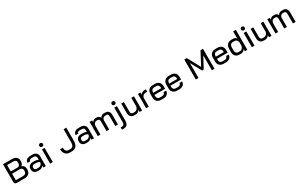

<svg xmlns="http://www.w3.org/2000/svg" viewBox="418 -3167 9165 5834"><g transform="rotate(-30 5000.5 -250.5)"><path d="M74 -75V-700H387Q478 -700 533.5 -656.5Q589 -613 589 -541V-489Q589 -453 572.5 -421Q556 -389 526 -369V-368Q574 -354 603.5 -316.5Q633 -279 633 -230V-180Q633 -98 578.5 -49Q524 0 431 0H150Q116 0 95 -20.5Q74 -41 74 -75ZM401 -393Q443 -393 468.5 -419.5Q494 -446 494 -490V-536Q494 -572 464 -594Q434 -616 386 -616H169V-393ZM421 -84Q475 -84 506.5 -111Q538 -138 538 -183V-230Q538 -267 511 -290Q484 -313 440 -313H169V-84Z M725 -133V-166Q725 -229 772 -267.5Q819 -306 895 -306H958Q988 -306 1022 -297Q1056 -288 1080 -272V-345Q1080 -382 1057 -404.5Q1034 -427 997 -427H915Q877 -427 854 -409Q831 -391 831 -362H739Q739 -427 787.5 -467Q836 -507 915 -507H997Q1076 -507 1124 -462.5Q1172 -418 1172 -345V0H1085V-67Q1062 -33 1025 -12.5Q988 8 950 8H890Q815 8 770 -30.5Q725 -69 725 -133ZM955 -69Q999 -69 1033 -94.5Q1067 -120 1080 -163V-193Q1061 -210 1028 -220Q995 -230 960 -230H896Q861 -230 839 -212Q817 -194 817 -164V-134Q817 -104 838.5 -86.5Q860 -69 896 -69Z M1306 -628Q1306 -656 1324 -673.5Q1342 -691 1371 -691Q1400 -691 1417.5 -673.5Q1435 -656 1435 -628Q1435 -600 1417.5 -582.5Q1400 -565 1371 -565Q1342 -565 1324 -582.5Q1306 -600 1306 -628ZM1324 -499H1417V0H1324Z M1802 -228H1897Q1897 -160 1926.5 -118.5Q1956 -77 2005 -77H2089Q2140 -77 2170 -120Q2200 -163 2200 -238V-700H2295V-236Q2295 -123 2240.5 -57.5Q2186 8 2091 8H2005Q1945 8 1899 -21.5Q1853 -51 1827.5 -104.5Q1802 -158 1802 -228Z M2415 -133V-166Q2415 -229 2462 -267.5Q2509 -306 2585 -306H2648Q2678 -306 2712 -297Q2746 -288 2770 -272V-345Q2770 -382 2747 -404.5Q2724 -427 2687 -427H2605Q2567 -427 2544 -409Q2521 -391 2521 -362H2429Q2429 -427 2477.5 -467Q2526 -507 2605 -507H2687Q2766 -507 2814 -462.5Q2862 -418 2862 -345V0H2775V-67Q2752 -33 2715 -12.5Q2678 8 2640 8H2580Q2505 8 2460 -30.5Q2415 -69 2415 -133ZM2645 -69Q2689 -69 2723 -94.5Q2757 -120 2770 -163V-193Q2751 -210 2718 -220Q2685 -230 2650 -230H2586Q2551 -230 2529 -212Q2507 -194 2507 -164V-134Q2507 -104 2528.5 -86.5Q2550 -69 2586 -69Z M3702 -341V0H3609V-342Q3609 -380 3591 -402.5Q3573 -425 3544 -425H3492Q3454 -425 3428.5 -398.5Q3403 -372 3396 -326V0H3302V-338Q3302 -379 3285.5 -402Q3269 -425 3241 -425H3190Q3152 -425 3124 -392.5Q3096 -360 3089 -307V0H2996V-499H3085V-432Q3105 -467 3134.5 -487Q3164 -507 3195 -507H3253Q3293 -507 3322.5 -487Q3352 -467 3369 -430Q3391 -468 3423 -487.5Q3455 -507 3492 -507H3551Q3620 -507 3661 -462.5Q3702 -418 3702 -341Z M3844 -628Q3844 -656 3862 -673.5Q3880 -691 3909 -691Q3938 -691 3955.5 -673.5Q3973 -656 3973 -628Q3973 -600 3955.5 -582.5Q3938 -565 3909 -565Q3880 -565 3862 -582.5Q3844 -600 3844 -628ZM3730 118H3774Q3821 118 3841.5 91.5Q3862 65 3862 6V-499H3955V1Q3955 105 3912.5 152Q3870 199 3774 199H3730Z M4107 -170V-499H4200V-168Q4200 -126 4221 -100Q4242 -74 4276 -74H4336Q4378 -74 4413 -108Q4448 -142 4459 -194V-499H4552V0H4464V-72Q4440 -37 4404 -14.5Q4368 8 4333 8H4269Q4196 8 4151.5 -41Q4107 -90 4107 -170Z M4692 -499H4781V-426Q4801 -459 4839.5 -480Q4878 -501 4920 -501H4972V-418H4920Q4859 -418 4822 -380.5Q4785 -343 4785 -282V0H4692Z M5020 -175V-313Q5020 -401 5073.5 -454Q5127 -507 5215 -507H5297Q5382 -507 5434 -455Q5486 -403 5486 -317V-223H5113V-175Q5113 -129 5141 -101Q5169 -73 5215 -73H5292Q5337 -73 5365 -96.5Q5393 -120 5393 -159H5484Q5484 -84 5431 -38Q5378 8 5291 8H5215Q5127 8 5073.5 -42.5Q5020 -93 5020 -175ZM5393 -297V-317Q5393 -367 5366.5 -397Q5340 -427 5297 -427H5215Q5169 -427 5141 -395.5Q5113 -364 5113 -312V-297Z M5581 -175V-313Q5581 -401 5634.5 -454Q5688 -507 5776 -507H5858Q5943 -507 5995 -455Q6047 -403 6047 -317V-223H5674V-175Q5674 -129 5702 -101Q5730 -73 5776 -73H5853Q5898 -73 5926 -96.5Q5954 -120 5954 -159H6045Q6045 -84 5992 -38Q5939 8 5852 8H5776Q5688 8 5634.5 -42.5Q5581 -93 5581 -175ZM5954 -297V-317Q5954 -367 5927.5 -397Q5901 -427 5858 -427H5776Q5730 -427 5702 -395.5Q5674 -364 5674 -312V-297Z M6435 -700H6523L6766 -251L7003 -700H7091V0H6998V-522L6814 -178Q6802 -156 6791.5 -147Q6781 -138 6767 -138H6740L6529 -522V0H6435Z M7215 -175V-313Q7215 -401 7268.5 -454Q7322 -507 7410 -507H7492Q7577 -507 7629 -455Q7681 -403 7681 -317V-223H7308V-175Q7308 -129 7336 -101Q7364 -73 7410 -73H7487Q7532 -73 7560 -96.5Q7588 -120 7588 -159H7679Q7679 -84 7626 -38Q7573 8 7486 8H7410Q7322 8 7268.5 -42.5Q7215 -93 7215 -175ZM7588 -297V-317Q7588 -367 7561.5 -397Q7535 -427 7492 -427H7410Q7364 -427 7336 -395.5Q7308 -364 7308 -312V-297Z M7776 -185V-303Q7776 -363 7800 -409.5Q7824 -456 7867.5 -481.5Q7911 -507 7968 -507H8036Q8068 -507 8099 -492Q8130 -477 8149 -452V-700H8243V0H8154V-71Q8132 -36 8096 -14Q8060 8 8024 8H7959Q7877 8 7826.5 -45Q7776 -98 7776 -185ZM8028 -74Q8075 -74 8110 -112.5Q8145 -151 8149 -204V-317Q8142 -366 8112.5 -395.5Q8083 -425 8042 -425H7975Q7928 -425 7898.5 -390.5Q7869 -356 7869 -299V-188Q7869 -137 7896.5 -105.5Q7924 -74 7966 -74Z M8383 -628Q8383 -656 8401 -673.5Q8419 -691 8448 -691Q8477 -691 8494.5 -673.5Q8512 -656 8512 -628Q8512 -600 8494.5 -582.5Q8477 -565 8448 -565Q8419 -565 8401 -582.5Q8383 -600 8383 -628ZM8401 -499H8494V0H8401Z M8646 -170V-499H8739V-168Q8739 -126 8760 -100Q8781 -74 8815 -74H8875Q8917 -74 8952 -108Q8987 -142 8998 -194V-499H9091V0H9003V-72Q8979 -37 8943 -14.5Q8907 8 8872 8H8808Q8735 8 8690.5 -41Q8646 -90 8646 -170Z M9937 -341V0H9844V-342Q9844 -380 9826 -402.5Q9808 -425 9779 -425H9727Q9689 -425 9663.5 -398.5Q9638 -372 9631 -326V0H9537V-338Q9537 -379 9520.5 -402Q9504 -425 9476 -425H9425Q9387 -425 9359 -392.5Q9331 -360 9324 -307V0H9231V-499H9320V-432Q9340 -467 9369.5 -487Q9399 -507 9430 -507H9488Q9528 -507 9557.5 -487Q9587 -467 9604 -430Q9626 -468 9658 -487.5Q9690 -507 9727 -507H9786Q9855 -507 9896 -462.5Q9937 -418 9937 -341Z"/></g></svg>

Font: Bai Jamjuree Medium
Style: Regular
Weight: 500
Version: Version 1.000; ttfautohint (v1.6)